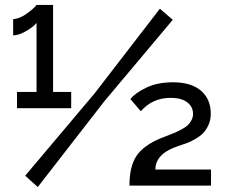

<svg xmlns="http://www.w3.org/2000/svg" viewBox="-20 -751 911 777"><path d="M268.1 -378.9V-313H48.8V-378.9H127.9V-658.2Q115.7 -642.6 85.7 -625.2Q55.7 -607.9 33.2 -607.9V-673.8Q44.9 -673.8 58.8 -679.4Q72.8 -685.1 84.5 -693.1Q96.2 -701.2 106.2 -709.5Q116.2 -717.8 121.8 -723.9Q127.4 -730 127.9 -731H194.8V-378.9ZM82 -40 362.8 -373 627 -715.8 679.2 -670.9 402.8 -341.8 132.8 5.9ZM503.9 0Q503.9 -77.6 532.2 -119.9Q560.5 -162.1 628.9 -190.9Q637.7 -194.3 658.9 -202.6Q680.2 -210.9 690.4 -215.3Q700.7 -219.7 716.8 -228.5Q732.9 -237.3 740.7 -245.1Q748.5 -252.9 754.9 -264.6Q761.2 -276.4 761.2 -290Q761.2 -319.3 737.3 -337.2Q713.4 -355 670.9 -355Q597.2 -355 549.8 -300.8L507.8 -350.1Q525.4 -373.5 571 -395.8Q616.7 -418 680.2 -418Q753.9 -418 793.5 -383.8Q833 -349.6 833 -291Q833 -266.6 824 -246.1Q814.9 -225.6 802.5 -212.6Q790 -199.7 770.3 -188.5Q750.5 -177.2 736.1 -171.9Q721.7 -166.5 702.1 -160.2Q608.9 -129.9 608.9 -64.9H834V0Z"/></svg>

Font: Rawline SemiBold
Style: Regular
Weight: 600
Designer: Matt McInerney, Pablo Impallari, Rodrigo Fuenzalida
Foundry: Matt McInerney, Pablo Impallari, Rodrigo Fuenzalida
Version: Version 4.020;PS 004.020;hotconv 1.0.88;makeotf.lib2.5.64775